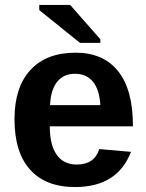

<svg xmlns="http://www.w3.org/2000/svg" viewBox="-20 -753 596 783"><path d="M286.1 9.8Q166.5 9.8 102.8 -61Q39.1 -131.8 39.1 -267.1Q39.1 -397 104 -467.5Q168.9 -538.1 288.1 -538.1Q401.9 -538.1 461.9 -462.4Q522 -386.7 522 -242.2V-237.8H183.1Q183.1 -161.1 211.4 -121.6Q239.7 -82 293 -82Q365.2 -82 384.8 -145L514.2 -133.8Q459 9.8 286.1 9.8ZM286.1 -452.1Q238.8 -452.1 212.6 -418.7Q186.5 -385.3 184.1 -324.2H389.2Q385.7 -387.2 359.1 -419.7Q332.5 -452.1 286.1 -452.1ZM389.2 -578.1H306.2L140.1 -711.9V-732.9H266.1L389.2 -592.8Z"/></svg>

Font: Libra Sans Modern
Style: Bold
Weight: 700
Foundry: Stefan Peev, Context Ltd
Version: Version 1.000